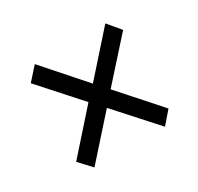

<svg xmlns="http://www.w3.org/2000/svg" viewBox="-82 -418 517 502"><g transform="rotate(-30 177.0 -167.0)"><path d="M73.2 -11.2 39.1 -47.9 145 -167 39.1 -285.2 73.2 -323.2 179.2 -203.1 286.1 -323.2 317.9 -285.2 211.9 -167 317.9 -47.9 286.1 -11.2 179.2 -129.9Z"/></g></svg>

Font: Junicode SmCond Light
Style: Regular
Weight: 300
Width: 4
Designer: Peter S. Baker
Version: Version 2.206